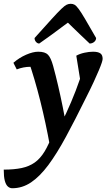

<svg xmlns="http://www.w3.org/2000/svg" viewBox="-69 -737 566 1021"><path d="M-3.9 264Q-16.7 264 -27.2 254.8Q-37.6 245.7 -43.4 224.2Q-49.1 202.8 -49.1 165Q5.6 165 45.8 156.6Q86 148.1 115.5 127.3Q144.9 106.5 168 68.7Q191 30.8 211.9 -27L196.7 40.1Q174.4 -83.5 145.2 -200.2Q116 -316.9 80.6 -419.6L134.7 -374Q127.9 -378.4 117.1 -380.1Q106.4 -381.8 92.7 -381.8Q55.7 -381.8 20 -367.9L2.2 -403.1Q33 -429.9 69.8 -446Q106.7 -462 134.1 -462Q170.6 -462 186 -446.1Q201.5 -430.2 213.4 -387.1Q227.5 -335.6 240.3 -280.4Q253.1 -225.2 264.7 -167.7Q276.3 -110.1 286.3 -50.9L226.2 -21.8Q256.8 -78.9 283.5 -136.4Q310.2 -194 333.3 -253.9Q356.4 -313.7 375.3 -376.8L360.7 -292.4L336.7 -440.9Q355.1 -451.1 380 -456.6Q404.9 -462 425.9 -462Q451.3 -462 464.1 -453.6Q476.8 -445.1 476.8 -424Q476.8 -418 472.1 -403.3Q467.3 -388.5 456.9 -363.6Q446.5 -338.7 429.8 -302.4Q413.1 -266.2 388.3 -217.2Q330.7 -100.3 282 -10.3Q233.4 79.6 188.1 140.6Q142.7 201.5 96.3 232.7Q49.8 264 -3.9 264ZM307.2 -716.8Q318.3 -716.8 327.3 -711.9Q336.4 -707 349.4 -689.4Q362.5 -671.9 384.1 -635Q405.8 -598.2 442.1 -534.8Q442.1 -522.8 431.8 -514.1Q421.5 -505.5 407.7 -505.5Q377.7 -533.9 356.4 -554.2Q335 -574.5 319.8 -589.5Q304.6 -604.5 292.1 -616.5Q278.8 -607.1 267.7 -598.7Q256.7 -590.4 241.8 -579.3Q226.9 -568.1 202.9 -550.6Q178.9 -533.1 139.6 -505.5Q130.2 -505.5 122.5 -514.1Q114.8 -522.8 114.8 -534.8Q171.5 -598.2 205 -635Q238.5 -671.9 256.8 -689.4Q275.1 -707 285.5 -711.9Q296 -716.8 307.2 -716.8Z"/></svg>

Font: Petrona
Style: Italic
Weight: 400
Italic angle: -9°
Designer: Ringo R. Seeber
Foundry: Ringo R. Seeber
Version: Version 2.001; ttfautohint (v1.8.3)